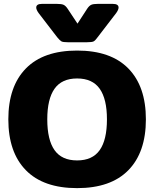

<svg xmlns="http://www.w3.org/2000/svg" viewBox="-20 -956 796 991"><path d="M275 -764 179 -889Q167 -906 167 -917Q167 -936 197 -936H274Q298 -936 308.5 -931Q319 -926 329 -911L380 -834L430 -911Q440 -926 450.5 -931Q461 -936 485 -936H562Q592 -936 592 -917Q592 -906 580 -889L484 -764Q472 -747 463.5 -742.5Q455 -738 430 -738H329Q305 -738 297 -742.5Q289 -747 275 -764ZM23 -340Q23 -510 113.5 -602.5Q204 -695 378 -695Q552 -695 642.5 -602.5Q733 -510 733 -340Q733 -170 642.5 -77.5Q552 15 378 15Q204 15 113.5 -77.5Q23 -170 23 -340ZM532 -340Q532 -445 494.5 -498Q457 -551 378 -551Q299 -551 261.5 -498Q224 -445 224 -340Q224 -234 261.5 -181Q299 -128 378 -128Q457 -128 494.5 -181Q532 -234 532 -340Z"/></svg>

Font: Mitr SemiBold
Style: Regular
Weight: 600
Designer: Thanarat Vachiruckul
Foundry: Cadson Demak
Version: Version 1.002